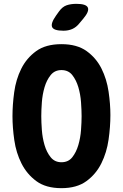

<svg xmlns="http://www.w3.org/2000/svg" viewBox="-20 -970 640 1000"><path d="M300 -125Q336 -125 356.5 -151Q377 -177 388 -214.5Q399 -252 402 -293Q405 -334 405 -365Q405 -396 402 -437.5Q399 -479 388 -516Q377 -553 356.5 -579Q336 -605 300 -605Q265 -605 244 -579Q223 -553 212 -515.5Q201 -478 198 -437Q195 -396 195 -365Q195 -334 198 -293Q201 -252 212 -214.5Q223 -177 244 -151Q265 -125 300 -125ZM300 10Q219 10 169.5 -26.5Q120 -63 92 -118.5Q64 -174 54.5 -240Q45 -306 45 -365Q45 -424 54 -490Q63 -556 90.5 -611.5Q118 -667 168 -703.5Q218 -740 300 -740Q381 -740 431 -704Q481 -668 508.5 -613Q536 -558 545.5 -493Q555 -428 555 -371Q555 -310 545.5 -243Q536 -176 508 -119.5Q480 -63 430 -26.5Q380 10 300 10ZM311 -810Q260 -810 251.5 -829Q243 -848 272 -889L287 -910Q305 -935 327 -942.5Q349 -950 378 -950Q429 -950 437.5 -930.5Q446 -911 414 -873L393 -848Q377 -828 356.5 -819Q336 -810 311 -810Z"/></svg>

Font: Maple Mono ExtraBold
Style: Regular
Weight: 800
Monospace: yes
Designer: subframe7536
Version: Version 7.000